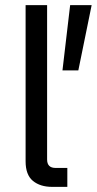

<svg xmlns="http://www.w3.org/2000/svg" viewBox="-20 -730 378 750"><path d="M184 0Q137 0 108.5 -23.5Q80 -47 80 -100V-710H164V-107Q164 -74 197 -74H243V0ZM224 -455 254 -710H338L286 -455Z"/></svg>

Font: Geist
Style: Regular
Weight: 400
Designer: Basement.studio, Andrés Briganti, Mateo Zaragoza
Foundry: Basement.studio, Vercel, Andrés Briganti, Guido Ferreyra, Mateo Zaragoza
Version: Version 1.401